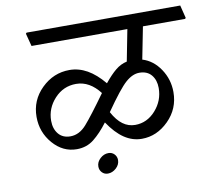

<svg xmlns="http://www.w3.org/2000/svg" viewBox="-78 -740 997 890"><g transform="rotate(-10 420.0 -294.5)"><path d="M638.2 -584.5 608.4 -433.1Q658.7 -418 691.7 -368.9Q724.6 -319.8 724.6 -260.3Q724.6 -181.6 669.4 -126.7Q614.3 -71.8 543.5 -71.8Q499.5 -71.8 460.9 -97.7Q422.4 -123.5 387.2 -176.3Q353 -130.9 318.8 -103.8Q284.7 -76.7 238.3 -76.7Q172.9 -76.7 126.2 -130.4Q79.6 -184.1 79.6 -256.3Q79.6 -334.5 135.7 -389.4Q191.9 -444.3 267.1 -444.3Q310.5 -444.3 350.3 -421.9Q390.1 -399.4 428.2 -353.5Q457.5 -389.6 482.2 -409.9Q506.8 -430.2 536.1 -436.5L564.9 -584.5H113.8L98.1 -645L102.1 -649.4H825.2L840.3 -588.9L836.9 -584.5ZM660.6 -290.5Q660.6 -327.6 640.9 -351.6Q621.1 -375.5 584 -375.5Q551.8 -375.5 519 -346.4Q486.3 -317.4 418 -219.2Q439.9 -178.7 466.1 -159.7Q492.2 -140.6 523.9 -140.6Q580.1 -140.6 620.4 -185.8Q660.6 -231 660.6 -290.5ZM397.5 -313Q374 -343.8 346.2 -359.6Q318.4 -375.5 286.1 -375.5Q226.1 -375.5 184.6 -330.6Q143.1 -285.6 143.1 -226.6Q143.1 -189 163.1 -164.8Q183.1 -140.6 219.2 -140.6Q261.2 -140.6 294.9 -179Q328.6 -217.3 397.5 -313ZM321.8 20Q321.8 -1.5 339.4 -17.6Q356.9 -33.7 378.4 -33.7Q395 -33.7 406 -22.2Q417 -10.7 417 5.4Q417 27.3 399.2 43.5Q381.3 59.6 360.4 59.6Q343.8 59.6 332.8 48.1Q321.8 36.6 321.8 20Z"/></g></svg>

Font: Sitara
Style: Italic
Weight: 400
Italic angle: -11°
Designer: Neelakash Kshetrimayum
Foundry: Neelakash Kshetrimayum
Version: Version 1.000;PS Version 1.000;PS 1.0;hotconv 1.;hotconv 1.0